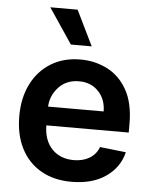

<svg xmlns="http://www.w3.org/2000/svg" viewBox="-55 -825 703 882"><g transform="rotate(5 296.5 -384.0)"><path d="M307.5 10.7Q225.5 10.7 166 -23.8Q106.5 -58.2 74.6 -121.1Q42.6 -183.9 42.6 -269.5Q42.6 -353.7 74.6 -417.4Q106.5 -481.2 164.6 -516.9Q222.7 -552.6 300.8 -552.6Q367.9 -552.6 424.7 -523.6Q481.5 -494.7 515.8 -433.8Q550.1 -372.9 550.1 -277V-237.6H170.1Q171.2 -167.6 209 -128.6Q246.8 -89.5 309.3 -89.5Q350.9 -89.5 381.2 -107.4Q411.6 -125.4 424.7 -159.8L544.7 -146.3Q527.7 -75.3 465.4 -32.3Q403.1 10.7 307.5 10.7ZM170.5 -324.2H426.8Q426.5 -380 392.2 -416.2Q358 -452.4 302.6 -452.4Q245 -452.4 209.2 -414.4Q173.3 -376.4 170.5 -324.2ZM346.2 -617.2H250L141 -779.5H267Z"/></g></svg>

Font: Inter UI Semi Bold
Style: Regular
Weight: 600
Designer: Rasmus Andersson
Foundry: rsms
Version: 3.2;8d6f07862